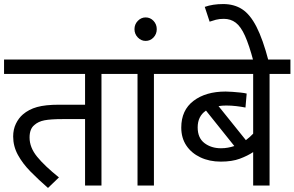

<svg xmlns="http://www.w3.org/2000/svg" viewBox="-20 -916 1454 948"><path d="M481 -551V0H400V-328H291Q230 -328 199.5 -322Q169 -316 150 -299Q126 -280 126 -237Q126 -188 163 -142.5Q200 -97 271 -40L217 12Q171 -28 131.5 -68Q92 -108 68.5 -151Q45 -194 45 -242Q45 -277 58.5 -305Q72 -333 93 -351Q122 -376 163 -387.5Q204 -399 272 -399H400V-551H0V-622H584V-551Z M740 -551V0H659V-551H570V-622H843V-551Z M644 -772Q644 -796 660.5 -813Q677 -830 699 -830Q722 -830 738 -813Q754 -796 754 -772Q754 -748 738 -731Q722 -714 699 -714Q677 -714 660.5 -731Q644 -748 644 -772Z M1414 -551H1311V0H1230V-165Q1203 -147 1164.5 -132.5Q1126 -118 1070 -118Q1014 -118 969.5 -139Q925 -160 900 -197.5Q875 -235 875 -286Q875 -372 935.5 -418Q996 -464 1094 -464Q1108 -464 1128 -462.5Q1148 -461 1167.5 -459Q1187 -457 1198 -454L1192 -385Q1172 -389 1147 -392Q1122 -395 1097 -395Q1077 -395 1059 -392L1194 -224Q1213 -238 1230 -256V-551H829V-622H1414ZM956 -287Q956 -235 989.5 -209.5Q1023 -184 1071 -184Q1089 -184 1105.5 -187Q1122 -190 1137 -195L997 -370Q956 -342 956 -287Z M1231 -615Q1210 -694 1189.5 -739.5Q1169 -785 1144 -804Q1119 -823 1085 -823Q1063 -823 1046 -818.5Q1029 -814 1015 -809L991 -882Q1030 -896 1082 -896Q1136 -896 1175.5 -870.5Q1215 -845 1246.5 -783.5Q1278 -722 1306 -615Z"/></svg>

Font: Noto Sans
Style: Regular
Weight: 400
Designer: Monotype Design Team
Foundry: Monotype Imaging Inc.
Version: Version 2.007